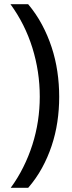

<svg xmlns="http://www.w3.org/2000/svg" viewBox="-20 -734 341 912"><path d="M261.2 -273.9Q261.2 -213.4 252.4 -154.8Q243.7 -96.2 225.3 -41.3Q207 13.7 179.4 64Q151.9 114.3 113.8 158.2H30.8Q64.5 112.3 90.3 60.5Q116.2 8.8 133.8 -46.4Q151.4 -101.6 160.2 -159.2Q168.9 -216.8 168.9 -274.9Q168.9 -394 133.8 -506.8Q98.6 -619.6 29.8 -713.9H113.8Q151.9 -668.5 179.4 -616.9Q207 -565.4 225.3 -509.5Q243.7 -453.6 252.4 -394.3Q261.2 -335 261.2 -273.9Z"/></svg>

Font: Khmer
Style: Regular
Weight: 400
Foundry: Danh Hong
Version: Version 2.00 February 8, 2013